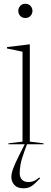

<svg xmlns="http://www.w3.org/2000/svg" viewBox="-20 -762 267 1014"><path d="M114 -667Q96.5 -667 86.5 -678.5Q76.5 -690 76.5 -704.5Q76.5 -719 86.5 -730.5Q96.5 -742 114 -742Q131.5 -742 141.5 -730.5Q151.5 -719 151.5 -704.5Q151.5 -690 141.5 -678.5Q131.5 -667 114 -667ZM109.5 35.5Q93 80 88.5 106.8Q84 133.5 84 152.5Q84 174 96 186.8Q108 199.5 131 199.5Q144.5 199.5 157.8 194.5Q171 189.5 187.5 175L192 179.5Q163 210.5 145.5 221.5Q128 232.5 104.5 232.5Q72 232.5 56 214.8Q40 197 40 173Q40 154.5 49 129.5Q58 104.5 80 60.5L110.5 0H24.5V-5L99 -14V-489L17 -506V-513.5L133.5 -527.5H137.5V-14L210 -5V0H122.5Z"/></svg>

Font: Newsreader Display ExtraLight
Style: Regular
Weight: 275
Designer: Hugues Gentile
Foundry: Production Type
Version: Version 1.001